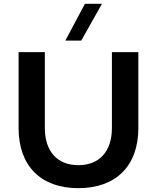

<svg xmlns="http://www.w3.org/2000/svg" viewBox="-20 -972 818 1002"><path d="M702 -304V-700H564V-304C564 -182 499 -110 389 -110C279 -110 214 -182 214 -304V-700H77V-304C77 -106 193 10 389 10C585 10 702 -106 702 -304ZM321 -760H404L512 -952H423Z"/></svg>

Font: Gully SemiBold
Style: Regular
Weight: 600
Designer: jaikishan Patel
Foundry: MagicType
Version: Version 1.000;Glyphs 3.2 (3242)